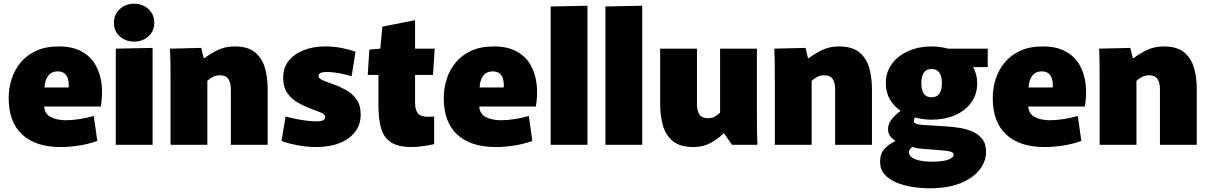

<svg xmlns="http://www.w3.org/2000/svg" viewBox="-20 -783 6539 1038"><path d="M308 12Q173 12 100 -55.5Q27 -123 27 -252Q27 -305 42.5 -354.5Q58 -404 91 -444.5Q124 -485 175.5 -508.5Q227 -532 298 -532Q371 -532 420 -505.5Q469 -479 495.5 -433.5Q522 -388 529 -329.5Q536 -271 525 -207H219Q222 -166 255.5 -149.5Q289 -133 336 -133Q371 -133 412 -139.5Q453 -146 487 -156L506 -21Q459 -4 406.5 4Q354 12 308 12ZM292 -397Q257 -397 239.5 -372Q222 -347 221 -310H351Q352 -315 352 -322Q352 -339 347.5 -356Q343 -373 330 -385Q317 -397 292 -397Z M705 -558Q660 -558 628 -586Q596 -614 596 -660Q596 -706 628 -734.5Q660 -763 705 -763Q750 -763 782 -734.5Q814 -706 814 -660Q814 -614 782 -586Q750 -558 705 -558ZM606 -520 805 -524V0H606Z M902 -337Q902 -389 901.5 -435Q901 -481 899 -520L1068 -524L1081 -469H1086Q1110 -488 1152.5 -510Q1195 -532 1249 -532Q1321 -532 1359.5 -499.5Q1398 -467 1412.5 -415Q1427 -363 1427 -304V0H1228V-300Q1228 -336 1214.5 -356Q1201 -376 1170 -376Q1147 -376 1130.5 -367Q1114 -358 1101 -346V0H902Z M1689 12Q1640 12 1587.5 2Q1535 -8 1502 -21L1524 -153Q1542 -148 1570 -142Q1598 -136 1630 -131.5Q1662 -127 1691 -127Q1718 -127 1728 -133.5Q1738 -140 1738 -150Q1738 -165 1713.5 -175Q1689 -185 1656 -197Q1624 -209 1590.5 -228Q1557 -247 1534 -279Q1511 -311 1511 -362Q1511 -417 1541 -454.5Q1571 -492 1622.5 -512Q1674 -532 1738 -532Q1785 -532 1828.5 -523.5Q1872 -515 1902 -503L1881 -371Q1865 -376 1841 -381.5Q1817 -387 1791.5 -390.5Q1766 -394 1745 -394Q1728 -394 1715 -389.5Q1702 -385 1702 -372Q1702 -359 1725 -349Q1748 -339 1780 -328Q1813 -317 1848 -298Q1883 -279 1906.5 -247Q1930 -215 1930 -163Q1930 -110 1900 -70.5Q1870 -31 1816 -9.5Q1762 12 1689 12Z M2205 12Q2133 12 2094 -13.5Q2055 -39 2040.5 -88.5Q2026 -138 2026 -211V-378H1968L1977 -515L2036 -520L2047 -639L2224 -674V-520H2330L2321 -378H2224V-228Q2224 -188 2239.5 -170Q2255 -152 2291 -152Q2301 -152 2309.5 -152Q2318 -152 2327 -153V-4Q2311 0 2274.5 6Q2238 12 2205 12Z M2660 12Q2525 12 2452 -55.5Q2379 -123 2379 -252Q2379 -305 2394.5 -354.5Q2410 -404 2443 -444.5Q2476 -485 2527.5 -508.5Q2579 -532 2650 -532Q2723 -532 2772 -505.5Q2821 -479 2847.5 -433.5Q2874 -388 2881 -329.5Q2888 -271 2877 -207H2571Q2574 -166 2607.5 -149.5Q2641 -133 2688 -133Q2723 -133 2764 -139.5Q2805 -146 2839 -156L2858 -21Q2811 -4 2758.5 4Q2706 12 2660 12ZM2644 -397Q2609 -397 2591.5 -372Q2574 -347 2573 -310H2703Q2704 -315 2704 -322Q2704 -339 2699.5 -356Q2695 -373 2682 -385Q2669 -397 2644 -397Z M2957 -748 3156 -752V0H2957Z M3253 -748 3452 -752V0H3253Z M3728 12Q3656 12 3617 -20.5Q3578 -53 3563.5 -106Q3549 -159 3549 -220V-520H3748V-220Q3748 -184 3761.5 -164Q3775 -144 3808 -144Q3830 -144 3845 -153Q3860 -162 3873 -174V-520H4072V-183Q4072 -131 4072.5 -85Q4073 -39 4075 0H3938L3895 -61H3890Q3866 -35 3824 -11.5Q3782 12 3728 12Z M4169 -337Q4169 -389 4168.5 -435Q4168 -481 4166 -520L4335 -524L4348 -469H4353Q4377 -488 4419.5 -510Q4462 -532 4516 -532Q4588 -532 4626.5 -499.5Q4665 -467 4679.5 -415Q4694 -363 4694 -304V0H4495V-300Q4495 -336 4481.5 -356Q4468 -376 4437 -376Q4414 -376 4397.5 -367Q4381 -358 4368 -346V0H4169Z M5016 -136Q4969 -136 4926 -148Q4920 -138 4920 -129Q4920 -111 4964 -108L5090 -100Q5124 -98 5162.5 -92.5Q5201 -87 5234.5 -73Q5268 -59 5289.5 -32.5Q5311 -6 5311 39Q5311 88 5277 133Q5243 178 5175 206.5Q5107 235 5004 235Q4959 235 4912 227.5Q4865 220 4825.5 203.5Q4786 187 4762 159.5Q4738 132 4738 92Q4738 48 4761 22.5Q4784 -3 4820 -20V-22Q4799 -36 4790 -51Q4781 -66 4781 -85Q4781 -114 4801 -138.5Q4821 -163 4849 -184Q4812 -209 4790.5 -246.5Q4769 -284 4769 -333Q4769 -395 4803 -439.5Q4837 -484 4893 -508Q4949 -532 5016 -532Q5063 -532 5105 -520H5320V-420H5241Q5263 -381 5263 -333Q5263 -272 5230 -227.5Q5197 -183 5141.5 -159.5Q5086 -136 5016 -136ZM5016 -257Q5072 -257 5072 -333Q5072 -410 5016 -410Q4961 -410 4961 -333Q4961 -257 5016 -257ZM5018 91Q5080 91 5108 79.5Q5136 68 5136 54Q5136 40 5114.5 35.5Q5093 31 5063 29L4962 21Q4947 20 4934.5 17.5Q4922 15 4913 11Q4906 16 4900 23Q4894 30 4894 39Q4894 64 4927 77.5Q4960 91 5018 91Z M5628 12Q5493 12 5420 -55.5Q5347 -123 5347 -252Q5347 -305 5362.5 -354.5Q5378 -404 5411 -444.5Q5444 -485 5495.5 -508.5Q5547 -532 5618 -532Q5691 -532 5740 -505.5Q5789 -479 5815.5 -433.5Q5842 -388 5849 -329.5Q5856 -271 5845 -207H5539Q5542 -166 5575.5 -149.5Q5609 -133 5656 -133Q5691 -133 5732 -139.5Q5773 -146 5807 -156L5826 -21Q5779 -4 5726.5 4Q5674 12 5628 12ZM5612 -397Q5577 -397 5559.5 -372Q5542 -347 5541 -310H5671Q5672 -315 5672 -322Q5672 -339 5667.5 -356Q5663 -373 5650 -385Q5637 -397 5612 -397Z M5925 -337Q5925 -389 5924.5 -435Q5924 -481 5922 -520L6091 -524L6104 -469H6109Q6133 -488 6175.5 -510Q6218 -532 6272 -532Q6344 -532 6382.5 -499.5Q6421 -467 6435.5 -415Q6450 -363 6450 -304V0H6251V-300Q6251 -336 6237.5 -356Q6224 -376 6193 -376Q6170 -376 6153.5 -367Q6137 -358 6124 -346V0H5925Z"/></svg>

Font: Murecho Black
Style: Regular
Weight: 900
Designer: Neil Summerour
Foundry: Positype
Version: Version 1.010; ttfautohint (v1.8.3)